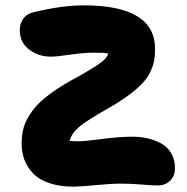

<svg xmlns="http://www.w3.org/2000/svg" viewBox="-20 -700 691 711"><path d="M252 -8.8Q200.7 -8.8 162.4 -22Q124 -35.2 102.3 -58.1Q80.6 -81.1 70.3 -108.6Q60.1 -136.2 60.1 -168Q60.1 -202.6 68.4 -230.2Q76.7 -257.8 99.4 -289.1Q122.1 -320.3 165.5 -352.5Q209 -384.8 275.9 -419.9Q336.4 -454.6 356.7 -470.7Q377 -486.8 380.9 -502Q364.3 -504.9 326.2 -504.9Q291 -504.9 240 -497.6Q189 -490.2 168.9 -490.2Q122.6 -490.2 87.9 -516.6Q53.2 -543 53.2 -588.9Q53.2 -612.3 66.4 -630.9Q79.6 -649.4 105 -654.8Q209 -680.2 290 -680.2Q554.2 -680.2 554.2 -519Q554.2 -493.7 550.3 -473.6Q546.4 -453.6 535.6 -431.6Q524.9 -409.7 505.4 -389.4Q485.8 -369.1 454.6 -346.2Q423.3 -323.2 378.9 -297.9Q298.8 -252.4 272 -229.2Q245.1 -206.1 237.8 -178.2Q252.4 -176.8 272 -176.8Q292.5 -176.8 357.7 -185.3Q422.9 -193.8 469.2 -193.8Q499 -193.8 525.4 -188Q551.8 -182.1 575.7 -169.4Q599.6 -156.7 613.8 -133.1Q627.9 -109.4 627.9 -77.1Q627.9 -48.3 609.9 -30.8Q591.8 -13.2 564 -13.2Q545.4 -13.2 504.4 -16.6Q463.4 -20 426.8 -20Q393.1 -20 334.5 -14.4Q275.9 -8.8 252 -8.8Z"/></svg>

Font: Shantell Sans Irregular
Style: Regular
Weight: 800
Designer: Stephen Nixon, Anya Danilova, Shantell Martin
Foundry: Arrow Type
Version: Version 1.006;[9816181b4]